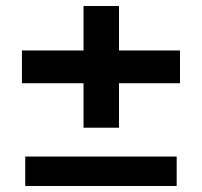

<svg xmlns="http://www.w3.org/2000/svg" viewBox="-20 -605 673 639"><path d="M258 -180V-328H53V-437H258V-585H376V-437H579V-328H376V-180ZM64 14V-84H568V14Z"/></svg>

Font: Lil Grotesk Bold
Style: Regular
Weight: 700
Designer: Bastien Sozeau
Foundry: NBR — Bastien Sozeau
Version: Version 4.002; ttfautohint (v1.8.4.7-5d5b)